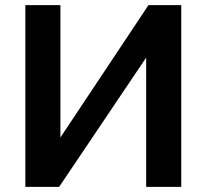

<svg xmlns="http://www.w3.org/2000/svg" viewBox="-20 -730 807 750"><path d="M79 0H211L551 -505V0H688V-710H560L216 -193V-710H79Z"/></svg>

Font: FIGSv2-sans-serif
Style: Bold
Weight: 700
Designer: Matt McInerney, Pablo Impallari, Rodrigo Fuenzalida,Mirko Velimirovic
Foundry: Matt McInerney, Pablo Impallari, Rodrigo Fuenzalida
Version: Version 4.021;hotconv 1.0.109;makeotfexe 2.5.65596